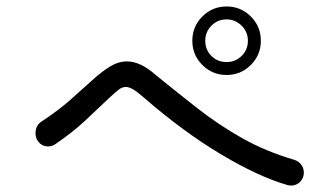

<svg xmlns="http://www.w3.org/2000/svg" viewBox="-20 -737 1040 594"><path d="M681 -505Q637 -505 606 -536Q575 -567 575 -611Q575 -655 606 -686Q637 -717 681 -717Q725 -717 756 -686Q787 -655 787 -611Q787 -567 756 -536Q725 -505 681 -505ZM681 -545Q708 -545 727.5 -564Q747 -583 747 -611Q747 -638 727.5 -657.5Q708 -677 681 -677Q653 -677 634 -657.5Q615 -638 615 -611Q615 -583 634 -564Q653 -545 681 -545ZM871 -164Q780 -190 663 -260Q546 -330 424 -436Q388 -468 370 -468Q358 -468 347 -459.5Q336 -451 320 -436Q279 -397 241.5 -362Q204 -327 151 -291Q141 -284 129 -284Q107 -284 95 -304Q90 -313 90 -325Q90 -350 110 -362Q160 -395 197.5 -428Q235 -461 264.5 -488Q294 -515 320 -531Q346 -547 373 -547Q393 -547 415 -537Q437 -527 463 -504Q527 -452 591.5 -401.5Q656 -351 728.5 -310Q801 -269 889 -243Q903 -239 911.5 -228Q920 -217 920 -203Q920 -186 908.5 -174.5Q897 -163 881 -163Q875 -163 871 -164Z"/></svg>

Font: Kiwi Maru
Style: Regular
Weight: 400
Designer: Hiroki-Chan
Version: Version 1.100